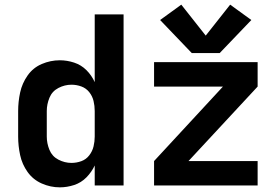

<svg xmlns="http://www.w3.org/2000/svg" viewBox="-20 -797 1192 825"><path d="M804 -569H924L1060 -711L969 -777L864 -644L759 -777L668 -711ZM237 8Q268 8 298.5 -2Q329 -12 351.5 -35Q374 -58 387 -86V0H511V-735H387V-444Q374 -473 351.5 -495.5Q329 -518 298.5 -528Q268 -538 237 -538Q197 -538 159.5 -522Q122 -506 98.5 -472.5Q75 -439 66.5 -399.5Q58 -360 58 -320V-210Q58 -170 66.5 -130.5Q75 -91 98.5 -58Q122 -25 159.5 -8.5Q197 8 237 8ZM642 0H1087V-105H790L1087 -425V-530H642V-425H938L642 -105ZM287 -97Q258 -97 231 -111Q204 -125 192.5 -153Q181 -181 181 -210V-320Q181 -349 192.5 -377Q204 -405 231 -419Q258 -433 287 -433Q309 -433 329.5 -425.5Q350 -418 363.5 -401Q377 -384 382 -363Q387 -342 387 -320V-210Q387 -189 382 -168Q377 -147 363.5 -129.5Q350 -112 329.5 -104.5Q309 -97 287 -97Z"/></svg>

Font: Iosevka Sparkle
Style: Bold
Weight: 700
Designer: Belleve Invis
Foundry: Belleve Invis
Version: Version 4.5.0; ttfautohint (v1.8.3)